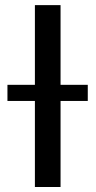

<svg xmlns="http://www.w3.org/2000/svg" viewBox="-20 -748 382 768"><path d="M222.2 -727.5V0H119.6V-727.5ZM9.8 -344.2V-408.7H331.1V-344.2Z"/></svg>

Font: Inter Cardless
Style: Regular
Weight: 400
Designer: Rasmus Andersson
Foundry: rsms
Version: Version 4.001;git-9221beed3